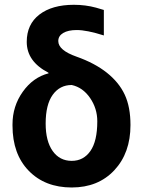

<svg xmlns="http://www.w3.org/2000/svg" viewBox="-20 -788 604 817"><path d="M93.8 -609.9Q93.8 -684.6 147.7 -726.1Q201.7 -767.6 294.4 -767.6Q343.8 -767.6 388.7 -755.4L421.9 -745.6V-637.2Q349.1 -660.2 306.6 -660.2Q270 -660.2 249 -647.7Q228 -635.3 228 -613.3Q228 -574.2 305.7 -546.9Q383.3 -519.5 434.8 -478.5Q486.3 -437.5 510.7 -385.3Q535.2 -333 535.2 -255.9Q535.2 -137.2 466.6 -63.7Q397.9 9.8 285.2 9.8Q171.4 9.8 102.3 -61.3Q33.2 -132.3 33.2 -253.4V-258.8Q33.2 -335.9 76.9 -397.5Q120.6 -459 187 -476.1L185.5 -479Q93.8 -526.4 93.8 -609.9ZM174.3 -262.2Q174.3 -187.5 204.1 -145.5Q233.9 -103.5 285.2 -103.5Q335.4 -103.5 364.7 -145.5Q394 -187.5 394 -272Q394 -326.2 363.3 -371.1Q332.5 -416 285.2 -426.3Q234.4 -426.3 204.3 -384.5Q174.3 -342.8 174.3 -262.2Z"/></svg>

Font: Roboto
Style: Bold
Weight: 700
Designer: Google
Version: Version 2.134; 2016; ttfautohint (v1.6)